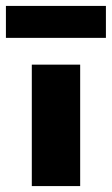

<svg xmlns="http://www.w3.org/2000/svg" viewBox="-82 -629 378 649"><path d="M25.5 0V-410.5H189V0ZM-62 -501V-609H276V-501Z"/></svg>

Font: League Spartan Thin ExtraBold
Style: Regular
Weight: 800
Version: Version 2.002